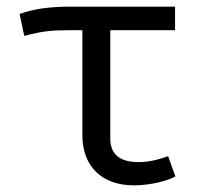

<svg xmlns="http://www.w3.org/2000/svg" viewBox="-20 -547 640 578"><path d="M486 -77C457 -66 426 -59 398 -59C346 -59 312 -78 312 -130V-456H507V-527H195C135 -527 86 -522 39 -505L53 -439C107 -453 134 -456 183 -456H228V-140C228 -44 289 11 383 11C431 11 484 -2 508 -16Z"/></svg>

Font: FiraMono Nerd Font
Style: Regular
Weight: 400
Designer: Carrois Corporate & Edenspiekermann AG
Foundry: Carrois Corporate GbR & Edenspiekermann AG
Version: Version 003.206;Nerd Fonts 3.3.0